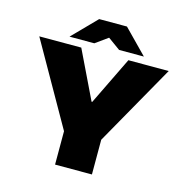

<svg xmlns="http://www.w3.org/2000/svg" viewBox="-125 -1005 1083 1122"><g transform="rotate(15 416.5 -444.0)"><path d="M308 0V-202L25 -700H279L419 -410H423L564 -700H808L531 -210V0ZM196 -744 337 -888H505L452 -820L346 -744ZM496 -744 391 -820 337 -888H505L646 -744Z"/></g></svg>

Font: REM Medium Black
Style: Regular
Weight: 900
Version: Version 1.005;gftools[0.9.28]